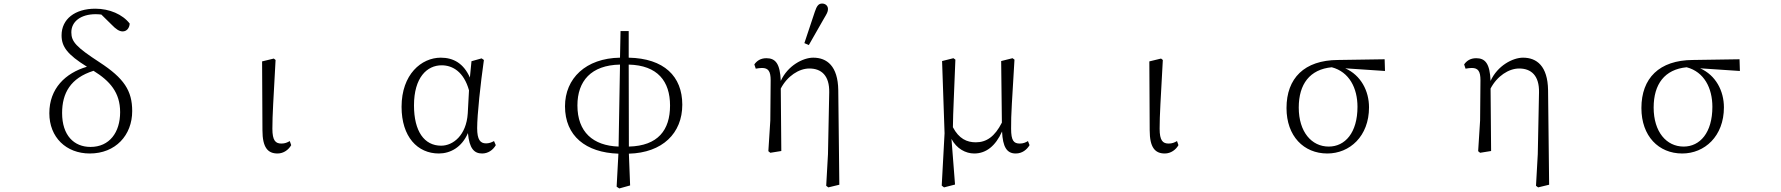

<svg xmlns="http://www.w3.org/2000/svg" viewBox="-20 -851 10035 1082"><path d="M486 14C631 14 725 -89 725 -225C725 -340 679 -410 541 -500C409 -586 382 -616 382 -669C382 -730 436 -771 519 -771C530 -771 541 -770 551 -769L609 -712C633 -687 652 -674 671 -674C694 -674 709 -692 711 -718C671 -770 597 -802 517 -802C402 -802 327 -743 327 -652C327 -588 359 -544 470 -475C348 -439 258 -352 258 -213C258 -77 353 14 486 14ZM330 -214C330 -326 377 -411 507 -452C599 -395 657 -330 657 -219C657 -105 597 -23 490 -23C397 -23 330 -88 330 -214Z M1544 14C1579 14 1607 -8 1621 -33L1613 -56C1599 -48 1586 -42 1566 -42C1533 -42 1515 -58 1515 -126C1515 -205 1521 -288 1533 -513L1523 -521L1457 -505L1459 -117C1459 -20 1489 14 1544 14Z M2313 -257C2313 -414 2386 -483 2469 -483C2531 -483 2594 -446 2623 -342L2616 -212C2608 -88 2533 -30 2466 -30C2371 -30 2313 -111 2313 -257ZM2453 14C2517 14 2582 -20 2617 -101C2625 -14 2652 14 2697 14C2730 14 2758 -5 2774 -33L2764 -56C2749 -48 2736 -43 2719 -43C2687 -43 2669 -63 2669 -129C2669 -204 2688 -380 2707 -513L2694 -522L2637 -506L2628 -414C2593 -493 2536 -526 2464 -526C2355 -526 2243 -432 2243 -249C2243 -80 2333 14 2453 14Z M3756 -256C3756 -118 3688 -29 3524 -25L3523 -487C3686 -483 3756 -393 3756 -256ZM3234 -257C3234 -394 3311 -484 3474 -487L3466 -25C3322 -30 3234 -107 3234 -257ZM3455 201 3470 211 3531 194 3524 15C3713 10 3825 -100 3825 -261C3825 -421 3722 -522 3523 -526V-676H3477L3474 -526C3281 -523 3164 -409 3164 -252C3164 -85 3281 9 3465 15Z M4636 196 4648 205 4710 190 4704 -343C4702 -479 4640 -526 4563 -526C4505 -526 4419 -481 4380 -395C4376 -493 4350 -523 4299 -523C4266 -523 4245 -508 4231 -488L4239 -464C4251 -466 4263 -468 4274 -468C4310 -468 4323 -449 4323 -399L4321 -172L4310 1L4321 10L4383 0L4380 -352C4417 -423 4483 -465 4541 -465C4609 -465 4655 -425 4653 -330L4646 18ZM4513 -608 4538 -597 4623 -746C4639 -773 4646 -784 4646 -800C4646 -819 4631 -831 4613 -831C4593 -831 4583 -818 4572 -785Z M5287 195 5300 205 5362 189 5342 -68C5371 -13 5422 14 5470 14C5537 14 5590 -28 5627 -110C5631 -24 5653 14 5704 14C5741 14 5767 -8 5782 -33L5773 -56C5760 -48 5746 -42 5727 -42C5693 -42 5678 -58 5678 -126C5677 -206 5684 -290 5697 -515L5686 -523L5622 -507L5626 -160C5586 -81 5539 -49 5479 -49C5429 -49 5384 -69 5350 -134C5351 -225 5357 -323 5364 -515L5353 -523L5289 -507L5303 -100Z M6544 14C6579 14 6607 -8 6621 -33L6613 -56C6599 -48 6586 -42 6566 -42C6533 -42 6515 -58 6515 -126C6515 -205 6521 -288 6533 -513L6523 -521L6457 -505L6459 -117C6459 -20 6489 14 6544 14Z M7460 14C7586 14 7695 -83 7695 -246C7695 -339 7649 -427 7561 -466L7785 -451L7783 -517L7520 -513C7330 -512 7230 -410 7230 -242C7230 -84 7327 14 7460 14ZM7299 -245C7299 -377 7361 -460 7485 -472C7584 -446 7630 -354 7630 -249C7630 -103 7560 -25 7468 -25C7371 -25 7299 -108 7299 -245Z M8636 196 8648 205 8710 190 8704 -343C8702 -479 8640 -526 8563 -526C8505 -526 8419 -481 8380 -395C8376 -493 8350 -523 8299 -523C8266 -523 8245 -508 8231 -488L8239 -464C8251 -466 8263 -468 8274 -468C8310 -468 8323 -449 8323 -399L8321 -172L8310 1L8321 10L8383 0L8380 -352C8417 -423 8483 -465 8541 -465C8609 -465 8655 -425 8653 -330L8646 18Z M9460 14C9586 14 9695 -83 9695 -246C9695 -339 9649 -427 9561 -466L9785 -451L9783 -517L9520 -513C9330 -512 9230 -410 9230 -242C9230 -84 9327 14 9460 14ZM9299 -245C9299 -377 9361 -460 9485 -472C9584 -446 9630 -354 9630 -249C9630 -103 9560 -25 9468 -25C9371 -25 9299 -108 9299 -245Z"/></svg>

Font: Kiri Minchoo Light
Style: Regular
Weight: 300
Designer: Ryoko NISHIZUKA 西塚涼子 (kana & ideographs); Frank Grießhammer (Latin, Greek & Cyrillic);
akenotsuki.com/eyeben/fonts/ (U+
Foundry: Adobe
akenotsuki.com/eyeben/fonts/
Version: Version 4.002;hotconv 1.0.119;makeotfexe 2.5.65604